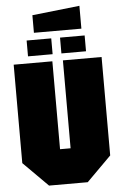

<svg xmlns="http://www.w3.org/2000/svg" viewBox="-64 -1044 688 1088"><g transform="rotate(-5 280.0 -500.0)"><path d="M30 -140V-700H250V-200H310V-700H530V-140L390 0H170ZM115 -740V-830H255V-740ZM305 -740V-830H445V-740ZM160 -870V-970L430 -1000V-870Z"/></g></svg>

Font: Tektur Condensed Black
Style: Regular
Weight: 900
Width: 3
Designer: Adam Jagosz
Foundry: Adam Jagosz
Version: Version 1.005;gftools[0.9.30]